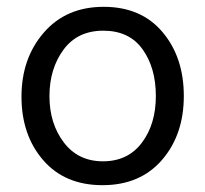

<svg xmlns="http://www.w3.org/2000/svg" viewBox="-20 -534 602 563"><path d="M283 -444Q207 -444 166 -388Q125 -332 125 -252Q125 -172 167 -116.5Q209 -61 282 -61Q355 -61 396 -115.5Q437 -170 437 -252.5Q437 -335 398 -389.5Q359 -444 283 -444ZM284 -514Q394 -514 456.5 -440Q519 -366 519 -252.5Q519 -139 455 -65Q391 9 280.5 9Q170 9 106.5 -64.5Q43 -138 43 -250.5Q43 -363 108.5 -438.5Q174 -514 284 -514Z"/></svg>

Font: Hind Vadodara
Style: Regular
Weight: 400
Designer: Hitesh Malaviya
Foundry: Indian Type Foundry
Version: Version 0.702;PS 1.0;hotconv 1.0.81;makeotf.lib2.5.63406